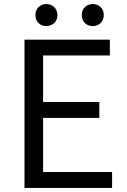

<svg xmlns="http://www.w3.org/2000/svg" viewBox="-20 -929 629 949"><path d="M101 0H534V-79H193V-346H471V-425H193V-655H523V-733H101ZM209 -800C240 -800 264 -822 264 -855C264 -886 240 -909 209 -909C178 -909 155 -886 155 -855C155 -822 178 -800 209 -800ZM439 -800C470 -800 493 -822 493 -855C493 -886 470 -909 439 -909C407 -909 384 -886 384 -855C384 -822 407 -800 439 -800Z"/></svg>

Font: Noto Sans KR
Style: Regular
Weight: 400
Designer: Ryoko NISHIZUKA 西塚涼子 (kana, bopomofo & ideographs); Paul D. Hunt (Latin, Greek & Cyrillic); Sandoll Communications 산돌커뮤니
Foundry: Adobe
Version: Version 2.004;hotconv 1.0.118;makeotfexe 2.5.65603